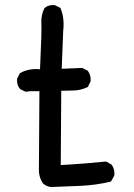

<svg xmlns="http://www.w3.org/2000/svg" viewBox="-20 -753 540 773"><path d="M185.1 0Q167.5 -2.4 154.3 -13.2L153.8 -13.7L153.3 -14.2Q134.8 -41 136.7 -76.2L138.7 -385.7H102.1L84.5 -383.8H83L81.5 -384.3L62 -394L60.5 -394.5L60.1 -395.5Q46.9 -411.1 48.8 -435.1V-436L49.3 -437L59.1 -456.5L60.1 -458.5L61.5 -459Q96.2 -478.5 141.1 -474.1Q148.4 -627.4 146.5 -658.7Q145.5 -675.8 148.7 -690.9Q151.9 -706.1 158.7 -719.7L159.2 -720.7L160.2 -721.2Q168 -728 178 -730.7Q188 -733.4 199.7 -732.4H200.7L201.7 -731.9L221.2 -722.2L223.1 -721.2L224.1 -718.8Q232.4 -698.7 234.9 -675.8Q237.3 -652.8 234.4 -628.4L228.5 -476.1L309.1 -479.5H311L312 -479L331.5 -469.2L333 -468.3L334 -467.3Q346.7 -450.2 344.7 -426.3V-425.3L344.2 -424.3L334.5 -404.8L333.5 -402.8L331.5 -401.9Q319.3 -396 305.7 -392.6Q292 -389.2 276.9 -388.7Q272 -388.7 266.8 -388.4Q261.7 -388.2 256.6 -388.2Q251.5 -388.2 246.3 -387.9Q241.2 -387.7 236.3 -387.7Q231.4 -387.7 226.6 -387.7L224.6 -88.4Q255.4 -90.3 280.3 -92Q305.2 -93.8 324.7 -95.2Q365.7 -98.6 404.8 -102.5H406.7L408.2 -102.1L427.7 -91.3L428.7 -90.3L429.7 -89.4Q442.4 -72.3 440.4 -48.3V-46.9L439.9 -45.9L428.2 -24.4L426.8 -22.5L424.3 -21.5Q367.2 -7.8 306.6 -4.9Q246.1 -2 185.5 0Z"/></svg>

Font: NaikaiFont
Style: SemiBold
Weight: 600
Version: Version 1.89